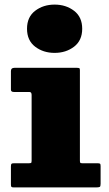

<svg xmlns="http://www.w3.org/2000/svg" viewBox="-20 -815 472 835"><path d="M97.5 -690Q97.5 -741 132.8 -768Q168 -795 217.5 -795Q267 -795 302.2 -768Q337.5 -741 337.5 -690Q337.5 -639 302.2 -612Q267 -585 217.5 -585Q168 -585 132.8 -612Q97.5 -639 97.5 -690ZM108 -415H40.5Q27.5 -415 27.5 -425V-506Q27.5 -520 42.5 -520H315Q322 -520 324.8 -518.5Q327.5 -517 327.5 -510V-117.5Q327.5 -110 329 -107.5Q330.5 -105 338 -105H403.5Q412 -105 414.8 -103.2Q417.5 -101.5 417.5 -93V-15.5Q417.5 -4.5 413.8 -2.2Q410 0 398.5 0H39.5Q32 0 29.8 -2.2Q27.5 -4.5 27.5 -12.5V-90.5Q27.5 -100 29.8 -102.5Q32 -105 41 -105H104.5Q112.5 -105 115 -106.5Q117.5 -108 117.5 -116V-402Q117.5 -415 108 -415Z"/></svg>

Font: Besley* Fatface
Style: Regular
Weight: 900
Designer: Owen Earl
Foundry: indestructible type*
Version: Version 3.000; ttfautohint (v1.8.3)